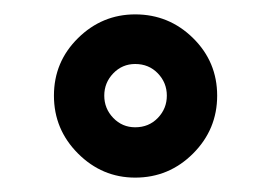

<svg xmlns="http://www.w3.org/2000/svg" viewBox="-20 -903 373 267"><path d="M55 -770Q55 -817 88.5 -850Q122 -883 168 -883Q215 -883 248.5 -850Q282 -817 282 -770Q282 -723 248.5 -689.5Q215 -656 168 -656Q122 -656 88.5 -689.5Q55 -723 55 -770ZM212 -770Q212 -788 199.5 -801Q187 -814 168 -814Q150 -814 137.5 -801Q125 -788 125 -770Q125 -752 137.5 -739Q150 -726 168 -726Q187 -726 199.5 -739Q212 -752 212 -770Z"/></svg>

Font: Be Vietnam ExtraBold
Style: Regular
Weight: 800
Designer: Gabriel Lam
Foundry: TypeRant
Version: Version 4.000